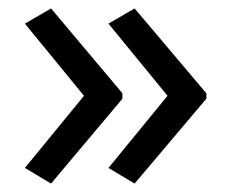

<svg xmlns="http://www.w3.org/2000/svg" viewBox="-20 -491 549 455"><path d="M469 -257 299 -56 237 -93 377 -264 237 -435 299 -471 469 -270ZM270 -257 101 -56 39 -93 179 -264 39 -435 101 -471 270 -270Z"/></svg>

Font: Noto Sans SignWriting
Style: Regular
Weight: 400
Designer: Monotype Design Team
Foundry: Monotype Imaging Inc.
Version: Version 2.004; ttfautohint (v1.8.4.7-5d5b)